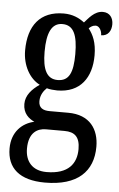

<svg xmlns="http://www.w3.org/2000/svg" viewBox="-56 -609 550 885"><g transform="rotate(5 219.0 -166.5)"><path d="M186 237C337 237 408 166 408 52C408 -28 366 -93 265 -93H179C148 -93 128 -104 128 -135C128 -164 144 -185 157 -197C168 -193 193 -191 205 -191C313 -191 363 -265 363 -367C363 -427 346 -462 325 -489C334 -497 343 -504 357 -504C371 -504 385 -486 385 -462C418 -462 432 -488 432 -517C432 -546 416 -570 384 -570C344 -570 318 -532 301 -514C276 -533 246 -547 205 -547C96 -547 42 -477 42 -362C42 -293 75 -234 123 -210C88 -186 60 -156 60 -116C60 -72 87 -50 113 -38C58 -26 10 17 10 94C10 185 68 237 186 237ZM203 -239C153 -239 132 -281 132 -364C132 -451 153 -498 203 -498C255 -498 274 -453 274 -365C274 -280 256 -239 203 -239ZM189 188C122 188 90 146 90 88C90 13 131 -8 169 -8H255C302 -8 327 13 327 70C327 136 291 188 189 188Z"/></g></svg>

Font: Noto Serif Khmer ExtraCondensed Medium
Style: Regular
Weight: 500
Width: 2
Designer: Danh Hong and the Monotype Design Team
Foundry: Monotype Imaging Inc.
Version: Version 2.004